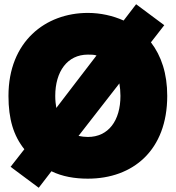

<svg xmlns="http://www.w3.org/2000/svg" viewBox="-20 -800 830 907"><path d="M20 -347C20 -237 44 -159 95 -95L30 -12L163 87L223 9C274 34 333 44 395 44C608 44 770 -90 770 -347C770 -453 742 -536 693 -600L756 -681L623 -780L564 -703C513 -726 454 -739 395 -739C195 -739 20 -604 20 -347ZM544 -406C547 -388 549 -367 549 -347C549 -230 492 -153 395 -153C381 -153 364 -155 351 -158ZM395 -542C410 -542 423 -542 436 -538C363 -444 314 -378 246 -290C243 -308 241 -326 241 -347C241 -462 298 -542 395 -542Z"/></svg>

Font: Repo ExtraBlack
Style: Regular
Weight: 400
Designer: Stefan Peev
Foundry: Context Ltd
Version: Version 001.502